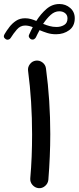

<svg xmlns="http://www.w3.org/2000/svg" viewBox="-52 -915 402 980"><path d="M251.5 -894.5Q283.2 -894.5 306.4 -874.3Q329.6 -854 329.6 -821.8Q329.6 -781.7 301.3 -761Q272.9 -740.2 234.4 -740.2Q209.5 -740.2 188.7 -746.8Q168 -753.4 149.9 -761.2Q145 -752.4 140.4 -743.2Q135.7 -733.9 131.3 -724.6Q128.4 -718.8 122.1 -715.1Q115.7 -711.4 107.9 -713.9Q101.6 -716.3 97.2 -723.4Q92.8 -730.5 96.7 -738.3Q101.1 -748 105.7 -757.6Q110.4 -767.1 115.2 -776.4Q105.5 -780.3 95.7 -782.5Q85.9 -784.7 76.2 -784.7Q51.8 -784.7 34.2 -764.4Q16.6 -744.1 2.4 -721.2Q-1 -715.3 -8.5 -713.1Q-16.1 -710.9 -22.9 -715.3Q-38.1 -725.1 -28.8 -740.7Q-18.1 -758.8 -3.9 -777.3Q10.3 -795.9 29.8 -808.8Q49.3 -821.8 76.2 -821.8Q91.3 -821.8 105.5 -817.9Q119.6 -814 133.3 -808.1Q156.2 -844.2 185.3 -869.4Q214.4 -894.5 251.5 -894.5ZM250.5 -857.4Q227.1 -857.4 206.5 -838.9Q186 -820.3 168 -793Q184.1 -786.6 200.9 -782Q217.8 -777.3 236.8 -777.3Q258.3 -777.3 275.4 -787.4Q292.5 -797.4 292.5 -821.3Q292.5 -837.9 280.5 -847.7Q268.6 -857.4 250.5 -857.4ZM91.3 -553.7Q88.9 -572.3 100.6 -587.6Q112.3 -603 130.9 -605.5Q149.4 -607.9 164.8 -596.2Q180.2 -584.5 182.6 -565.9Q204.6 -402.8 204.6 -230.5Q204.6 -173.8 202.1 -116Q199.7 -58.1 194.8 2.9Q192.9 21.5 178.2 34.2Q163.6 46.9 145 45.4Q126.5 43.5 113.8 29.1Q101.1 14.6 102.5 -4.4Q107.4 -60.1 109.6 -116.2Q111.8 -172.4 111.8 -228.5Q111.8 -399.4 91.3 -553.7Z"/></svg>

Font: Mikhak-FD Medium
Style: Regular
Weight: 500
Designer: Amin Abedi
Version: Version 3.2